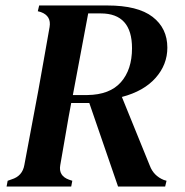

<svg xmlns="http://www.w3.org/2000/svg" viewBox="-20 -681 676 701"><path d="M4 0 8 -21 22 -26Q62 -38 69 -79L120 -351Q130 -407 140.5 -466Q151 -525 161 -582Q168 -623 129 -637L118 -640L123 -661H372Q483 -661 537 -619.5Q591 -578 591 -507Q591 -445 548 -396.5Q505 -348 425 -327L527 -76Q541 -39 578 -24L588 -21L583 0H411L306 -305H240Q230 -253 220.5 -196Q211 -139 200 -78Q193 -39 232 -25L244 -21L240 0ZM246 -334H299Q381 -335 421.5 -381Q462 -427 462 -505Q462 -632 348 -632H302Z"/></svg>

Font: DeepMind Serif Text
Style: Italic
Weight: 400
Italic angle: -12°
Designer: Frank Grießhammer / Modifications: Colophon Foundry
Foundry: Colophon Foundry
Version: Version 5.003; ttfautohint (v1.8.2)